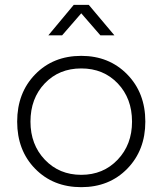

<svg xmlns="http://www.w3.org/2000/svg" viewBox="-20 -754 672 794"><path d="M581 -251Q581 -133 506.5 -56.5Q432 20 316 20Q200 20 125.5 -56Q51 -132 51 -251Q51 -370 125.5 -446.5Q200 -523 316 -523Q431 -523 506 -446.5Q581 -370 581 -251ZM526 -251Q526 -347 467 -409Q408 -471 316 -471Q224 -471 165 -409Q106 -347 106 -251Q106 -156 165.5 -93.5Q225 -31 316 -31Q407 -31 466.5 -93.5Q526 -156 526 -251ZM237 -608H180L285 -734H347L453 -608H395L316 -699Z"/></svg>

Font: Metropolitano Light
Style: Regular
Weight: 300
Designer: Fonts by Alex Slobzheninov & Chris M. Simpson / Changes by Cristiano Sobral
Foundry: Fonts by Alex Slobzheninov & Chris M. Simpson / Changes by Cristiano Sobral
Version: Version 1.00;August 30, 2020;FontCreator 13.0.0.2681 64-bit